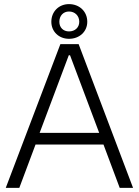

<svg xmlns="http://www.w3.org/2000/svg" viewBox="-20 -915 677 935"><path d="M316 -726C367 -726 405 -761 405 -809C405 -859 367 -895 316 -895C267 -895 230 -859 230 -809C230 -761 267 -726 316 -726ZM316 -762C288 -762 269 -781 269 -809C269 -838 288 -859 316 -859C345 -859 366 -838 366 -809C366 -781 345 -762 316 -762ZM8 0H74L153 -211H484L563 0H628L363 -700H274ZM173 -268 315 -646H321L463 -268Z"/></svg>

Font: Fixel Display Light
Style: Regular
Weight: 300
Designer: AlfaBravo + MacPaw
Foundry: Kyrylo Tkachov, Marchela Mozhyna, Serhii Makarenko, Maria Weinstein, Zakhar Kryvoshyya
Version: Version 1.211